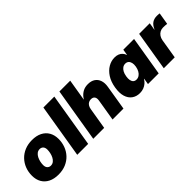

<svg xmlns="http://www.w3.org/2000/svg" viewBox="95 -1576 2434 2434"><g transform="rotate(-45 1312.0 -359.0)"><path d="M272.5 10.7Q194.3 10.7 138.4 -17.3Q82.5 -45.4 52.7 -96.9Q22.9 -148.4 22.9 -218.3Q22.9 -285.6 45.4 -343.8Q67.9 -401.9 110.1 -445.8Q152.3 -489.7 211.4 -514.2Q270.5 -538.6 343.3 -538.6Q421.4 -538.6 477.1 -510.5Q532.7 -482.4 562.5 -430.9Q592.3 -379.4 592.3 -309.6Q592.3 -244.6 570.8 -186.8Q549.3 -128.9 507.8 -84.5Q466.3 -40 407 -14.6Q347.7 10.7 272.5 10.7ZM283.2 -138.7Q313 -138.7 334.5 -156Q356 -173.3 369.6 -200.2Q383.3 -227.1 389.6 -257.6Q396 -288.1 396 -314.5Q396 -339.4 387.5 -356Q378.9 -372.6 364.5 -380.6Q350.1 -388.7 332.5 -388.7Q302.2 -388.7 280.8 -371.8Q259.3 -355 245.6 -328.1Q231.9 -301.3 225.3 -271.2Q218.8 -241.2 218.8 -214.4Q218.8 -176.8 237.5 -157.7Q256.3 -138.7 283.2 -138.7Z M933.1 -727.5 812.5 0H616.7L737.3 -727.5Z M1147.5 -288.1 1099.6 0H903.8L1024.4 -727.5H1218.3L1162.1 -388.2H1142.6Q1164.1 -431.6 1191.7 -465.6Q1219.2 -499.5 1256.6 -519Q1293.9 -538.6 1345.2 -538.6Q1403.3 -538.6 1441.4 -513.2Q1479.5 -487.8 1495.1 -441.9Q1510.7 -396 1500.5 -335L1445.3 0H1249.5L1297.9 -292.5Q1304.2 -332 1288.6 -354Q1272.9 -376 1236.8 -376Q1213.9 -376 1195.3 -366Q1176.8 -356 1164.6 -336.4Q1152.3 -316.9 1147.5 -288.1Z M1733.4 9.8Q1670.4 9.8 1626 -22.5Q1581.5 -54.7 1563.2 -116Q1544.9 -177.2 1559.6 -264.6Q1574.2 -353 1613.8 -414.1Q1653.3 -475.1 1708 -506.8Q1762.7 -538.6 1822.8 -538.6Q1859.4 -538.6 1886 -527.6Q1912.6 -516.6 1930.2 -496.8Q1947.8 -477.1 1956.5 -450.7H1959L1971.7 -529.3H2164.6L2076.7 0H1884.8L1898.4 -82H1895.5Q1879.4 -54.2 1855.2 -33.7Q1831.1 -13.2 1800.3 -1.7Q1769.5 9.8 1733.4 9.8ZM1823.2 -142.6Q1850.1 -142.6 1872.6 -157.5Q1895 -172.4 1910.6 -200Q1926.3 -227.5 1932.6 -264.6Q1939 -302.7 1932.1 -330.1Q1925.3 -357.4 1908 -372.3Q1890.6 -387.2 1863.3 -387.2Q1836.9 -387.2 1815.7 -372.3Q1794.4 -357.4 1779.8 -330.1Q1765.1 -302.7 1759.3 -264.6Q1752.9 -227.1 1758.3 -199.7Q1763.7 -172.4 1780 -157.5Q1796.4 -142.6 1823.2 -142.6Z M2168.5 0 2255.9 -529.3H2445.8L2429.7 -430.7H2432.6Q2456.5 -485.4 2491.2 -508.8Q2525.9 -532.2 2574.7 -532.2Q2588.4 -532.2 2600.1 -531.2Q2611.8 -530.3 2623.5 -528.8L2596.7 -367.7Q2585 -370.1 2564 -371.1Q2543 -372.1 2525.9 -372.1Q2496.1 -372.1 2471.4 -358.6Q2446.8 -345.2 2430.2 -321Q2413.6 -296.9 2407.7 -263.7L2364.3 0Z"/></g></svg>

Font: Inter 24pt Black
Style: Italic
Weight: 900
Italic angle: -9.3988°
Designer: Rasmus Andersson
Foundry: rsms
Version: Version 4.001;git-66647c0bb